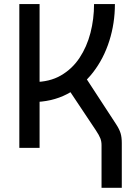

<svg xmlns="http://www.w3.org/2000/svg" viewBox="-20 -713 626 926"><path d="M134.8 -220.7 143.6 -317.4Q218.8 -317.4 273.4 -348.9Q328.1 -380.4 363.5 -433.8Q398.9 -487.3 416.3 -554.4Q433.6 -621.6 433.6 -693.4H534.2Q534.2 -601.1 507.3 -516.1Q480.5 -431.2 429.2 -364.5Q377.9 -297.9 303.7 -259.3Q229.5 -220.7 134.8 -220.7ZM73.2 0V-693.4H170.9V0ZM469.7 192.9V-13.2Q469.7 -30.8 463.9 -45.9Q458 -61 442.4 -84.5L273.4 -337.9L361.3 -387.7L540 -113.8Q555.7 -89.8 561.5 -70.6Q567.4 -51.3 567.4 -22.9V192.9Z"/></svg>

Font: Cascadia Mono PL
Style: Regular
Weight: 400
Monospace: yes
Designer: Aaron Bell
Foundry: Saja Typeworks
Version: Version 2102.003